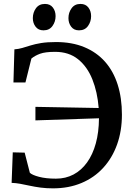

<svg xmlns="http://www.w3.org/2000/svg" viewBox="-20 -970 687 1000"><path d="M256 11Q221 11 191 7Q161 3 134.5 -2.8Q108 -8.5 84.8 -12.8Q61.5 -17 40.5 -17.5L46.5 -176.5L108.5 -175L135.5 -70Q147.5 -58.5 183.5 -49Q219.5 -39.5 271.5 -39.5Q322 -39.5 363 -61.2Q404 -83 433.5 -124Q463 -165 479 -223.2Q495 -281.5 495.5 -354L164.5 -343V-413.5L494 -407.5Q487.5 -490.5 461 -556.8Q434.5 -623 386.5 -661.5Q338.5 -700 267 -700Q215.5 -700 188.5 -690Q161.5 -680 143.5 -665L112.5 -540.5H50L55 -713Q76.5 -714.5 96 -720.2Q115.5 -726 138.8 -733.2Q162 -740.5 194 -745.8Q226 -751 271.5 -751Q355 -751 419 -724.5Q483 -698 526.8 -648.8Q570.5 -599.5 592.8 -529.5Q615 -459.5 615 -373Q615 -288 589.8 -217.5Q564.5 -147 517.5 -95.8Q470.5 -44.5 404.2 -16.8Q338 11 256 11ZM206 -812Q180 -812 165.5 -830.8Q151 -849.5 151 -875.5Q151 -904.5 167.2 -927Q183.5 -949.5 213.5 -949.5H214.5Q241 -949.5 255.2 -931Q269.5 -912.5 269.5 -886Q269.5 -857 253.2 -834.5Q237 -812 207 -812ZM391 -812Q365 -812 350.8 -830.8Q336.5 -849.5 336.5 -875.5Q336.5 -904.5 352.8 -927Q369 -949.5 398.5 -949.5H399.5Q426 -949.5 440.2 -931Q454.5 -912.5 454.5 -886Q454.5 -857 438.2 -834.5Q422 -812 392 -812Z"/></svg>

Font: Merriweather 36pt
Style: Regular
Weight: 400
Designer: Eben Sorkin
Foundry: Eben Sorkin
Version: Version 2.100